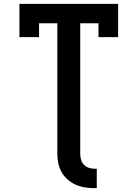

<svg xmlns="http://www.w3.org/2000/svg" viewBox="-20 -755 715 998"><path d="M471 223Q446 223 421 219Q396 215 373.5 205Q351 195 331.5 178Q312 161 300 139.5Q288 118 283 93Q278 68 278 43V-634H183V-562H81V-735H594V-562H492V-634H397V43Q397 59 401 74Q405 89 415.5 100.5Q426 112 441 117Q456 122 471 122H483V223Z"/></svg>

Font: Iosevka Plex Etoile
Style: Bold
Weight: 700
Designer: Belleve Invis
Foundry: Belleve Invis
Version: Version 25.1.1; ttfautohint (v1.8.4)